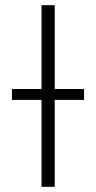

<svg xmlns="http://www.w3.org/2000/svg" viewBox="-20 -720 371 740"><path d="M140 0V-335H26V-377H140V-700H191V-377H304V-335H191V0Z"/></svg>

Font: Montserrat Light
Style: Regular
Weight: 300
Designer: Julieta Ulanovsky
Foundry: Julieta Ulanovsky
Version: Version 9.000; ttfautohint (v1.8.4.7-5d5b)